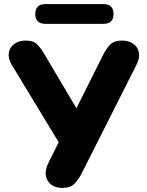

<svg xmlns="http://www.w3.org/2000/svg" viewBox="-20 -913 721 942"><path d="M204 -796Q153 -796 153 -844Q153 -893 204 -893H487Q537 -893 537 -844Q537 -796 487 -796ZM286 9Q253 9 231.5 -7Q210 -23 205 -50.5Q200 -78 217 -113L268 -215L37 -596Q19 -627 23 -653.5Q27 -680 49.5 -697Q72 -714 107 -714Q143 -714 161 -696.5Q179 -679 198 -647L355 -382L487 -646Q500 -672 519.5 -693Q539 -714 579 -714Q611 -714 633.5 -698.5Q656 -683 661.5 -656Q667 -629 648 -592L379 -59Q366 -34 346 -12.5Q326 9 286 9Z"/></svg>

Font: Chiron GoRound TC H
Style: Regular
Weight: 900
Designer: Ryoko NISHIZUKA 西塚涼子 (kana, bopomofo & ideographs); Paul D. Hunt (Latin, Greek & Cyrillic); Sandoll Communications 산돌커뮤니
Foundry: Adobe
Version: Version 1.000;hotconv 1.1.1;makeotfexe 2.6.0